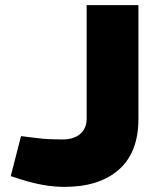

<svg xmlns="http://www.w3.org/2000/svg" viewBox="-20 -720 605 749"><path d="M232 9Q192 9 151 2Q110 -5 62 -20L22 -33L62 -189L119 -182Q149 -178 174 -177Q199 -176 223 -176Q268 -176 293 -197.5Q318 -219 318 -257V-700H520V-256Q520 -126 444 -58.5Q368 9 232 9Z"/></svg>

Font: REM ExtraBold
Style: Regular
Weight: 800
Designer: Octavio Pardo
Foundry: Ashler Design
Version: Version 1.005;gftools[0.9.28]